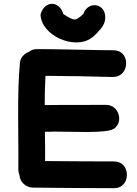

<svg xmlns="http://www.w3.org/2000/svg" viewBox="-20 -979 715 1005"><path d="M575 6Q603 6 619.5 -8Q636 -22 641.5 -43Q647 -64 641.5 -85Q636 -106 619.5 -120Q603 -134 575 -134Q431 -134 216 -136Q217 -189 215 -289Q265 -291 323 -289.5Q381 -288 435.5 -288Q490 -288 530 -292.5Q570 -297 584 -311Q605 -332 604 -360.5Q603 -389 584 -409.5Q565 -430 534 -430Q250 -430 214 -429Q214 -512 218 -582Q279 -582 396 -580Q513 -577 570 -576Q597 -576 614 -590Q631 -604 637 -625Q643 -646 638 -667Q633 -688 616.5 -702Q600 -716 572 -716Q518 -716 383 -719Q247 -722 173 -722Q149 -722 130 -707Q111 -700 98 -684Q85 -668 84 -647Q74 -540 75 -371Q77 -129 76 -92Q76 -77 82 -62Q84 -35 104 -16.5Q124 2 151 3Q419 6 575 6ZM379 -757Q411 -757 435 -767Q467 -780 498 -818Q531 -851 531 -888Q531 -917 514.5 -934.5Q498 -952 475 -952Q453 -952 436 -937Q419 -922 413 -894L412 -888Q414 -894 416 -906Q387 -877 370 -877Q360 -877 348 -884Q335 -890 311 -906L304 -922L312 -898Q313 -896 313 -900Q312 -904 311 -906Q304 -931 287.5 -945Q271 -959 252 -959Q232 -959 215 -943.5Q198 -928 192 -901Q195 -861 223 -828Q251 -795 294 -776Q336 -757 379 -757Z"/></svg>

Font: Balsamiq Sans
Style: Bold
Weight: 700
Designer: Michael Angeles
Foundry: Balsamiq SRL
Version: Version 1.020; ttfautohint (v1.8.4.7-5d5b);gftools[0.9.26]